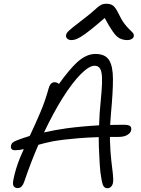

<svg xmlns="http://www.w3.org/2000/svg" viewBox="-20 -996 753 1025"><path d="M554 9Q535 9 528.5 -11Q522 -31 516 -77Q512 -114 510 -167Q507 -213 507 -264Q446 -262 398 -258Q313 -251 259 -241Q216 -232 185 -223Q145 -131 109 -25Q104 -10 95.5 -1Q87 8 75 8Q60 8 53 -2Q46 -12 52 -39Q63 -95 87 -154Q96 -176 107 -200Q84 -194 60 -194Q47 -194 41.5 -201Q36 -208 39 -218Q40 -228 47.5 -234.5Q55 -241 73 -248Q105 -260 138 -270Q139 -271 140 -273Q169 -334 195.5 -396.5Q222 -459 239 -522Q243 -538 251 -547.5Q259 -557 271 -557Q283 -557 292 -550Q293 -548 294 -547Q350 -625 392 -664Q441 -708 489 -708Q542 -708 562.5 -675Q583 -642 583 -573.5Q583 -505 573 -397Q570 -361 568 -329Q604 -330 640 -330Q667 -330 675 -322.5Q683 -315 680 -300Q677 -286 659.5 -275.5Q642 -265 611 -265Q588 -265 567 -265Q567 -256 567 -247Q569 -184 574 -140.5Q579 -97 582.5 -68Q586 -39 583 -19Q580 -6 572 1.5Q564 9 554 9ZM509 -327Q510 -360 512 -392Q518 -458 522 -506Q526 -554 524.5 -584.5Q523 -615 514 -630Q505 -645 485 -645Q456 -645 411.5 -600.5Q367 -556 315 -474Q266 -396 215 -289Q272 -302 335 -311Q419 -322 509 -327ZM362 -782Q351 -782 344 -786Q337 -790 334 -796.5Q331 -803 333 -810Q334 -817 340.5 -824.5Q347 -832 367 -848.5Q387 -865 429 -897Q466 -925 484.5 -942.5Q503 -960 516 -968Q529 -976 549 -976Q570 -976 583.5 -966Q597 -956 612 -925Q628 -891 643.5 -870.5Q659 -850 671 -839Q683 -828 689.5 -820Q696 -812 694 -801Q692 -793 682.5 -787.5Q673 -782 661 -782Q638 -782 619.5 -791Q601 -800 582 -828Q564 -853 539 -900Q494 -861 465 -838Q431 -811 411.5 -799.5Q392 -788 381 -785Q370 -782 362 -782Z"/></svg>

Font: Shantell Sans Light Light
Style: Italic
Weight: 300
Italic angle: -11°
Version: Version 1.008;[ac192a2d6]